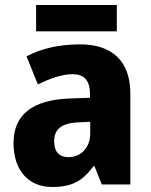

<svg xmlns="http://www.w3.org/2000/svg" viewBox="-20 -736 601 766"><path d="M446 -716H124V-611H446ZM300 -559C215 -559 143 -542 86 -511L131 -399C181 -424 229 -440 270 -440C314 -440 339 -417 339 -361V-346L256 -343C111 -337 34 -280 34 -165C34 -57 93 10 188 10C270 10 311 -16 353 -73H357L386 0H500V-363C500 -492 427 -559 300 -559ZM295 -248 340 -250V-204C340 -146 302 -109 253 -109C218 -109 196 -129 196 -172C196 -220 224 -245 295 -248Z"/></svg>

Font: Noto Sans Lao Looped SemiCondensed ExtraBold
Style: Regular
Weight: 800
Width: 4
Designer: Mark Frömberg, Ben Mitchell
Foundry: The Fontpad Ltd
Version: Version 1.002